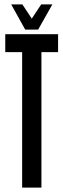

<svg xmlns="http://www.w3.org/2000/svg" viewBox="-20 -856 289 876"><path d="M219 -836H168L125 -771L82 -836H31L95 -721H154ZM169 0V-618H245V-700H4V-618H81V0Z"/></svg>

Font: Queering
Style: Regular
Weight: 400
Designer: Adam Naccarato
Foundry: adamnac
Version: Version 2.000;hotconv 1.0.109;makeotfexe 2.5.65596